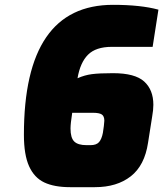

<svg xmlns="http://www.w3.org/2000/svg" viewBox="-20 -769 676 795"><path d="M79 -211Q79 -749 448 -749Q563 -749 636 -729L612 -575H443Q377 -575 344.5 -542.5Q312 -510 301 -445Q330 -458 360.5 -462Q391 -466 448 -466Q539 -466 577 -431.5Q615 -397 615 -335Q615 -314 610 -286L593 -178Q579 -84 521.5 -39Q464 6 373 6H270Q205 6 163.5 -13.5Q122 -33 100.5 -80.5Q79 -128 79 -211ZM355 -168Q379 -168 390 -180.5Q401 -193 406 -219L410 -247Q412 -263 412 -269Q412 -288 401.5 -295Q391 -302 365 -302H279Q272 -257 272 -237Q272 -198 287.5 -183Q303 -168 338 -168Z"/></svg>

Font: Exo Black
Style: Italic
Weight: 900
Italic angle: -9°
Designer: Natanael Gama
Foundry: Natanael Gama
Version: Version 1.500; ttfautohint (v1.6)